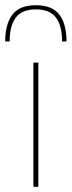

<svg xmlns="http://www.w3.org/2000/svg" viewBox="-25 -716 275 736"><path d="M103 0V-476H122V0ZM112.5 -696Q175 -696 202.5 -660Q230 -624 230 -557H213Q213 -617 189.5 -648.5Q166 -680 112.5 -680Q59 -680 35.5 -648.5Q12 -617 12 -557H-5Q-5 -624 22.5 -660Q50 -696 112.5 -696Z"/></svg>

Font: Anek Latin Expanded Thin
Style: Regular
Weight: 250
Width: 7
Designer: Yesha Goshar
Foundry: Ek Type
Version: Version 1.003